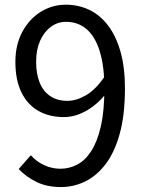

<svg xmlns="http://www.w3.org/2000/svg" viewBox="-20 -766 595 800"><path d="M234.7 13.4Q174.9 13.4 131.7 -8.1Q88.5 -29.6 57.8 -61.6L108.5 -119.2Q131.7 -92.7 164.1 -77.8Q196.6 -62.9 231.8 -62.9Q268.5 -62.9 301.7 -80.2Q335 -97.4 360.2 -136.5Q385.5 -175.6 400.2 -239.7Q414.9 -303.9 414.9 -398.1Q414.9 -488.4 396.2 -550.2Q377.6 -612.1 342 -643.5Q306.5 -675 254.7 -675Q220.1 -675 191.8 -654.2Q163.6 -633.3 147 -596Q130.5 -558.8 130.5 -508.4Q130.5 -459.3 144.9 -422.8Q159.3 -386.3 188.7 -366Q218 -345.8 261.3 -345.8Q298.5 -345.8 338.9 -369.5Q379.3 -393.2 415.9 -447.2L420 -374.3Q397.8 -345.9 369.4 -324.1Q341.1 -302.4 309.7 -290.2Q278.4 -278.1 246.2 -278.1Q185.5 -278.1 139.9 -304Q94.4 -329.9 69.2 -381.3Q44.1 -432.7 44.1 -508.4Q44.1 -579.5 73 -633.3Q102 -687 149.7 -716.7Q197.5 -746.4 254.3 -746.4Q307.3 -746.4 352.3 -724.8Q397.2 -703.2 430.3 -659.7Q463.4 -616.2 482 -551Q500.6 -485.7 500.6 -398.1Q500.6 -286.7 478.7 -208.2Q456.9 -129.8 419.2 -81Q381.4 -32.2 333.8 -9.4Q286.2 13.4 234.7 13.4Z"/></svg>

Font: Noto Sans TC
Style: Regular
Weight: 100
Designer: Ryoko NISHIZUKA 西塚涼子 (kana, bopomofo & ideographs); Paul D. Hunt (Latin, Greek & Cyrillic); Sandoll Communications 산돌커뮤니
Foundry: Adobe
Version: Version 2.004;hotconv 1.0.118;makeotfexe 2.5.65603